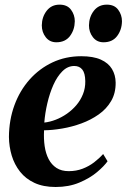

<svg xmlns="http://www.w3.org/2000/svg" viewBox="-20 -774 532 806"><path d="M431.5 -97Q417 -76.5 387 -51.2Q357 -26 313 -7.5Q269 11 213.5 11Q162 11 124.8 -6.2Q87.5 -23.5 64 -53.5Q40.5 -83.5 29.2 -121Q18 -158.5 17.5 -199Q18 -270.5 40.5 -332Q63 -393.5 104 -439.8Q145 -486 200.2 -512Q255.5 -538 321 -538Q371.5 -538 403.2 -523.8Q435 -509.5 450 -484.5Q465 -459.5 465.5 -427.5Q466 -383 446.5 -349.8Q427 -316.5 394.2 -293.5Q361.5 -270.5 322 -256Q282.5 -241.5 241.5 -234.5Q200.5 -227.5 165 -227Q163 -191.5 167.5 -160.5Q172 -129.5 184.2 -106Q196.5 -82.5 217.2 -69Q238 -55.5 268.5 -55.5Q300 -55.5 326.8 -65.8Q353.5 -76 375 -92.5Q396.5 -109 413 -127.5ZM292 -497Q264 -497 242 -475Q220 -453 204.2 -417.8Q188.5 -382.5 178.8 -340.8Q169 -299 166 -259.5Q189.5 -262 214 -271.5Q238.5 -281 260.8 -296.5Q283 -312 300.5 -332.5Q318 -353 328.2 -378.5Q338.5 -404 338 -433.5Q337.5 -467 325.5 -482Q313.5 -497 292 -497ZM216.5 -596.5Q188.5 -596.5 172 -617.8Q155.5 -639 155.5 -667.5Q156 -703 176 -728.8Q196 -754.5 230 -754.5Q262.5 -754.5 278.2 -733Q294 -711.5 294 -685Q293.5 -649 273.8 -622.8Q254 -596.5 216.5 -596.5ZM414.5 -596.5Q386.5 -596.5 370 -617.8Q353.5 -639 353.5 -667.5Q354 -703 374 -728.8Q394 -754.5 428.5 -754.5Q460.5 -754.5 476.2 -733Q492 -711.5 492 -685Q491.5 -649 471.8 -622.8Q452 -596.5 414.5 -596.5Z"/></svg>

Font: Merriweather 96pt
Style: Bold Italic
Weight: 700
Italic angle: -7.8°
Version: Version 2.101